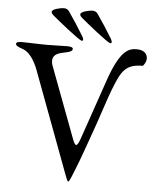

<svg xmlns="http://www.w3.org/2000/svg" viewBox="-58 -886 766 950"><g transform="rotate(5 325.5 -411.5)"><path d="M323 -685C327 -685 329 -688 329 -691C329 -695 327 -701 324 -706C300 -746 274 -786 247 -825C240 -835 231 -838 220 -838C206 -838 162 -829 162 -815C162 -808 166 -804 175 -796C191 -782 310 -685 323 -685ZM465 -685C469 -685 471 -688 471 -691C471 -695 469 -701 466 -706C442 -746 416 -786 389 -825C382 -835 373 -838 362 -838C348 -838 304 -829 304 -815C304 -808 308 -804 317 -796C333 -782 452 -685 465 -685ZM316 15C323 15 339 -30 351 -60C370 -107 387 -157 404 -204C445 -315 474 -416 501 -480C531 -553 552 -588 635 -588C645 -600 651 -613 651 -624C651 -649 634 -667 597 -667C558 -667 515 -654 462 -499L358 -197C351 -178 345 -169 340 -169C335 -169 329 -178 322 -197L192 -543C187 -555 185 -565 185 -574C185 -608 218 -615 249 -621C272 -625 282 -632 282 -641C282 -649 270 -652 253 -652C233 -652 191 -650 151 -650C105 -650 60 -653 29 -653C12 -653 0 -650 0 -642C0 -633 11 -627 33 -620C67 -610 95 -568 112 -522L242 -174C257 -135 271 -95 286 -56C297 -28 311 15 316 15Z"/></g></svg>

Font: EB Garamond
Style: Regular
Weight: 400
Designer: Georg Duffner and Octavio Pardo
Foundry: Georg Duffner
Version: Version 1.000;PS 001.000;hotconv 1.0.88;makeotf.lib2.5.64775